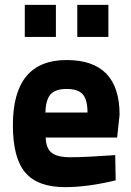

<svg xmlns="http://www.w3.org/2000/svg" viewBox="-20 -758 537 790"><path d="M269 -111Q305 -111 351.5 -113.5Q398 -116 426 -118L454 -120L456 -16Q341 12 248 12Q135 12 84 -48Q33 -108 33 -243Q33 -511 254 -511Q472 -511 472 -286L462 -192H168Q169 -149 192 -130Q215 -111 269 -111ZM167 -295H340Q340 -348 320.5 -370Q301 -392 254 -392Q207 -392 187.5 -369Q168 -346 167 -295ZM82 -606V-738H210V-606ZM298 -606V-738H426V-606Z"/></svg>

Font: TypoPRO Titillium Text
Style: 999 wt
Weight: 900
Designer: Accademia di Belle Arti di Urbino and others
Foundry: Accademia di Belle Arti di Urbino and others.
Version: Version 25.000